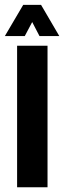

<svg xmlns="http://www.w3.org/2000/svg" viewBox="-28 -794 271 814"><path d="M44.5 0V-600H173.5V0ZM-7.5 -641 70.5 -773.5H146L223.5 -641H139.5L108.5 -700.5L77 -641Z"/></svg>

Font: Big Shoulders Display Thin ExtraBold
Style: Regular
Weight: 800
Version: Version 2.002